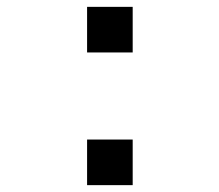

<svg xmlns="http://www.w3.org/2000/svg" viewBox="-20 -540 640 560"><path d="M234 -387V-520H367V-387ZM234 0V-133H367V0Z"/></svg>

Font: Iosevka SS04 Extended
Style: Regular
Weight: 400
Width: 7
Monospace: yes
Designer: Belleve Invis
Foundry: Belleve Invis
Version: Version 19.0.0; ttfautohint (v1.8.4)